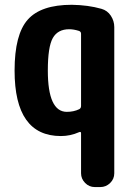

<svg xmlns="http://www.w3.org/2000/svg" viewBox="-20 -550 540 790"><path d="M313.5 -114.3V-411.1Q313.5 -419.9 304.7 -422.9Q283.2 -429.7 264.6 -429.7Q217.8 -429.7 197.3 -393.6Q176.8 -357.4 176.8 -259.8Q176.8 -89.8 254.9 -89.8Q283.2 -89.8 305.7 -100.6Q313.5 -104.5 313.5 -114.3ZM397.5 -513.7Q421.9 -506.8 436 -485.4Q450.2 -463.9 450.2 -438.5V163.1Q450.2 186.5 433.1 203.1Q416 219.7 392.6 219.7H370.1Q346.7 219.7 330.1 202.6Q313.5 185.5 313.5 163.1V-2Q313.5 -9.8 304.7 -5.9Q269.5 9.8 230.5 9.8Q40 9.8 40 -259.8Q40 -408.2 94.2 -469.2Q148.4 -530.3 275.4 -530.3Q342.8 -529.3 397.5 -513.7Z"/></svg>

Font: Rounded Mgen+ 1mn bold
Style: Bold
Weight: 700
Designer: [Source Han Sans]
Ryoko NISHIZUKA  (kana & ideographs); Paul D. Hunt (Latin, Greek & Cyrillic); Wenlong ZHANG  (bopomofo
Version: Version 1.059.20150602